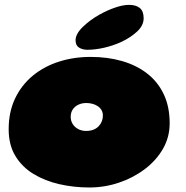

<svg xmlns="http://www.w3.org/2000/svg" viewBox="-20 -758 782 808"><path d="M356 31Q291 31 230.2 17.2Q169.5 3.5 121.2 -25.8Q73 -55 44.8 -101.5Q16.5 -148 16.5 -214Q16.5 -286.5 43.2 -343Q70 -399.5 117.2 -438.8Q164.5 -478 227 -498.2Q289.5 -518.5 361.5 -518.5Q433 -518.5 493.8 -501Q554.5 -483.5 599.5 -448.5Q644.5 -413.5 669.2 -361.2Q694 -309 694 -239Q694 -180.5 665.5 -131.2Q637 -82 588.8 -45.8Q540.5 -9.5 480.2 10.8Q420 31 356 31ZM342 -207Q360 -207 373.2 -212.2Q386.5 -217.5 395.2 -226.8Q404 -236 408.5 -247.5Q413 -259 413 -271.5Q413 -285 407 -295Q401 -305 391 -311.5Q381 -318 368.8 -321.2Q356.5 -324.5 343.5 -324.5Q325 -324.5 310 -317.5Q295 -310.5 286.2 -297.5Q277.5 -284.5 277.5 -266.5Q277.5 -249.5 286 -236Q294.5 -222.5 309.2 -214.8Q324 -207 342 -207ZM348 -548.5Q327 -548.5 312.5 -557.8Q298 -567 298 -588.5Q298 -615 328.5 -644.8Q359 -674.5 400.5 -697.5Q432 -715 464.8 -726.2Q497.5 -737.5 523 -737.5Q552.5 -737.5 568.5 -724.2Q584.5 -711 584.5 -681Q584.5 -651 557.2 -625.5Q530 -600 490.5 -581.5Q456.5 -566 418.5 -557.2Q380.5 -548.5 348 -548.5Z"/></svg>

Font: Gluten Black
Style: Regular
Weight: 900
Designer: Tyler Finck
Foundry: Etcetera Type Company
Version: Version 1.300